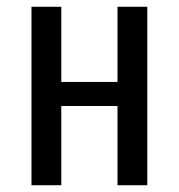

<svg xmlns="http://www.w3.org/2000/svg" viewBox="-20 -547 528 567"><path d="M327 -234H161V0H73V-527H161V-305H327V-527H415V0H327Z"/></svg>

Font: Fira Sans Compressed
Style: Regular
Weight: 400
Width: 1
Designer: bBox Type GmbH & Carrois Corporate GbR & Edenspiekermann AG
Foundry: bBox Type GmbH & Carrois Corporate GbR & Edenspiekermann AG
Version: Version 4.301